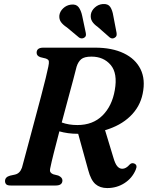

<svg xmlns="http://www.w3.org/2000/svg" viewBox="-20 -942 756 975"><path d="M669 -79.5Q651 -37 612 -12Q573 13 524.5 13Q488 13 464.8 -7Q441.5 -27 428 -78L377 -262.5Q349 -262.5 325.5 -265.8Q302 -269 281.5 -275Q265.5 -214.5 253 -164.8Q240.5 -115 236 -92Q231.5 -74.5 236.2 -67.5Q241 -60.5 250.5 -57L276 -50.5Q297 -41 297 -26Q297 0 263 0H34Q17.5 0 11.5 -6.2Q5.5 -12.5 5.5 -22.5Q5.5 -43 31 -50L56 -55.5Q81 -61 91.5 -90.5Q96 -108 106.8 -147.2Q117.5 -186.5 131.2 -238.2Q145 -290 160 -346Q175 -402 188.8 -454Q202.5 -506 212.2 -545.8Q222 -585.5 225.5 -604Q229.5 -623 228 -631.5Q226.5 -640 212 -645L185.5 -651.5Q166 -658 166 -674Q166 -700 200 -700H463Q549 -700 608.5 -671.5Q668 -643 693.8 -590.5Q719.5 -538 704.5 -466Q691 -399.5 641.2 -351.5Q591.5 -303.5 513.5 -281L555.5 -142.5Q564.5 -110.5 575.5 -97.8Q586.5 -85 601 -85Q620 -85 638.5 -106.5Q648.5 -116.5 660.5 -112Q680.5 -105 669 -79.5ZM369 -603.5Q364 -582.5 352 -537.8Q340 -493 324.5 -435.8Q309 -378.5 293.5 -320Q329 -307 373 -307Q451.5 -307 500.2 -355.2Q549 -403.5 563 -484.5Q578 -570 542 -612.2Q506 -654.5 444.5 -654.5Q408 -654.5 392.5 -641.5Q377 -628.5 369 -603.5ZM555.5 -861 572 -775Q573 -767.5 571.8 -761.5Q570.5 -755.5 563.5 -751Q550 -742 537 -752L476 -805.5Q456.5 -819 447.5 -834Q438.5 -849 441.5 -869.5Q445 -889 462 -904.2Q479 -919.5 502 -921.5Q528.5 -923.5 539.8 -906.8Q551 -890 555.5 -861ZM397.5 -861 415.5 -775.5Q417 -768.5 416.2 -762.2Q415.5 -756 409 -751.5Q396 -742.5 382 -751L319.5 -803Q299.5 -816 289.5 -830.2Q279.5 -844.5 281.5 -864.5Q284.5 -884.5 301 -900Q317.5 -915.5 340 -918.5Q366.5 -922 379 -905.8Q391.5 -889.5 397.5 -861Z"/></svg>

Font: Fraunces 9pt SemiBold
Style: Italic
Weight: 600
Italic angle: -16°
Version: Version 1.000;[b76b70a41]